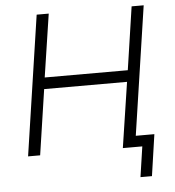

<svg xmlns="http://www.w3.org/2000/svg" viewBox="-58 -773 896 983"><g transform="rotate(-5 389.5 -281.5)"><path d="M624 156 647 0H549L559 -57H714L683 156ZM60 0 167 -719H229L180 -395H607L655 -719H717L610 0H547L598 -336H172L122 0Z"/></g></svg>

Font: Nunitoga
Style: Light Italic
Weight: 300
Italic angle: -9°
Designer: Vernon Adams
Foundry: Vernon Adams
Version: Version 1.0